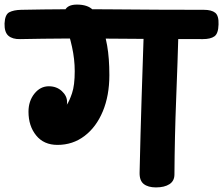

<svg xmlns="http://www.w3.org/2000/svg" viewBox="-92 -808 982 845"><path d="M161 -170.3Q100.9 -170.3 67.2 -211.9Q33.4 -253.4 33.4 -316.3Q33.4 -363.2 59.4 -395.8Q85.4 -428.3 122.8 -428.3Q157.1 -428.3 180.1 -407.1Q203.1 -385.8 203.1 -359.9Q203.1 -354.1 203.1 -353.4Q203.1 -352.7 202.1 -346.9Q212.9 -362.2 224.9 -397.3Q236.9 -432.3 236.9 -494.7Q236.9 -547.4 224.9 -601.8Q213 -656.1 193.9 -708.1Q182.4 -738.6 194.1 -763.2Q205.8 -787.8 246.7 -787.8Q293.2 -787.8 316.2 -765.2Q339.2 -742.6 350.7 -713.1Q369.8 -662.1 379.6 -607.1Q389.3 -552 389.3 -477.3Q389.3 -387.4 360.5 -318.1Q331.7 -248.8 280 -209.6Q228.3 -170.3 161 -170.3ZM594.3 16.8Q559.6 16.8 540.5 1.7Q521.4 -13.3 522.4 -49.1Q526.1 -215.4 531.2 -376.2Q536.2 -536.9 541.9 -703.2Q542.7 -731.1 563 -745.2Q583.3 -759.2 616.3 -759.2Q657.8 -759.2 676.4 -744.3Q695.1 -729.3 694.3 -697.9Q689.7 -531.6 683.2 -369.6Q676.8 -207.6 675.7 -40.2Q675.7 -11.6 653.7 2.6Q631.7 16.8 594.3 16.8ZM-3.4 -635.9Q-37.2 -635.1 -55.1 -650.7Q-73 -666.3 -72 -704.7Q-70.2 -744 -51.2 -754Q-32.1 -764 0.9 -764.8Q198.4 -768.8 402.2 -766.8Q606 -764.8 805.3 -764.8Q839.1 -764.8 855.2 -751.8Q871.3 -738.9 869.8 -700.3Q868.8 -660.2 851.8 -648.1Q834.8 -635.9 801 -635.9Q601.7 -635.9 397.9 -637.9Q194.1 -639.9 -3.4 -635.9Z"/></svg>

Font: Playpen Sans Deva
Style: Regular
Weight: 400
Designer: Pooja Saxena, Gunjan Panchal, Laura Meseguer, Veronika Burian, José Scaglione
Foundry: TypeTogether
Version: Version 2.000